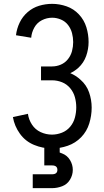

<svg xmlns="http://www.w3.org/2000/svg" viewBox="-20 -763 540 997"><path d="M150 214V142H250Q278 142 278 119Q278 96 250 96H210V0H290V29Q297 31 303 34Q329 44 343.5 68Q358 92 358 119Q358 146 343.5 170Q329 194 303 204Q277 214 250 214ZM250 8Q202 8 157 -10.5Q112 -29 83.5 -68.5Q55 -108 47 -155L125 -172Q129 -142 146 -116Q163 -90 191 -77Q219 -64 250 -64Q276 -64 301.5 -74Q327 -84 344.5 -105Q362 -126 369 -152.5Q376 -179 376 -205.5Q376 -232 369 -258Q362 -284 344.5 -305Q327 -326 302 -336Q277 -346 250 -346H193V-418H250Q274 -418 296 -427.5Q318 -437 333 -456Q348 -475 354 -498Q360 -521 360 -544.5Q360 -568 354 -591Q348 -614 333.5 -633Q319 -652 296.5 -661.5Q274 -671 251 -671Q223 -671 197.5 -658Q172 -645 158 -619.5Q144 -594 142 -567L63 -580Q67 -614 82 -645.5Q97 -677 123.5 -700Q150 -723 183 -733Q216 -743 251 -743Q289 -743 326 -730Q363 -717 390 -688Q417 -659 428.5 -621.5Q440 -584 440 -545Q440 -508 427.5 -472.5Q415 -437 387 -411Q368 -394 345 -383Q374 -371 398 -349Q429 -322 442.5 -283.5Q456 -245 456 -204Q456 -163 443.5 -122Q431 -81 401.5 -50.5Q372 -20 331.5 -6Q291 8 250 8Z"/></svg>

Font: Iosevka SS08
Style: Regular
Weight: 400
Monospace: yes
Designer: Belleve Invis
Foundry: Belleve Invis
Version: 2.1.0; ttfautohint (v1.8.2)